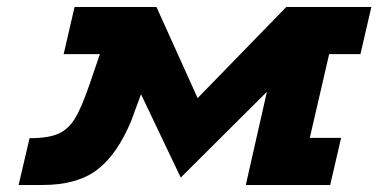

<svg xmlns="http://www.w3.org/2000/svg" viewBox="-20 -526 1076 546"><path d="M381 -258 353 -182Q313 -86 256 -43Q199 0 102 0H33L64 -133Q118 -133 146.5 -146Q175 -159 193.5 -189.5Q212 -220 235 -287L264 -372H161L192 -506H425L542 -247L794 -506H1036L1005 -372H916L861 -134H950L919 0H679L739 -265L494 -21Z"/></svg>

Font: Arvo
Style: Bold Italic
Weight: 700
Italic angle: -13°
Designer: Anton Koovit (Cyrillic Expansion: Cyreal)
Foundry: Anton Koovit, Yassin Baggar
Version: Version 3.000